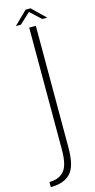

<svg xmlns="http://www.w3.org/2000/svg" viewBox="-185 -726 489 992"><g transform="rotate(-15 59.5 -230.0)"><path d="M-45 229.5V202Q6.5 202 33.5 171.2Q60.5 140.5 60.5 57.5V-595.5H96V56.5Q96 156 60.5 192.8Q25 229.5 -45 229.5ZM-4 -621 66.5 -690H93L164 -621H137.5L80 -674L23 -621Z"/></g></svg>

Font: Anybody ExtraLight
Style: Regular
Weight: 200
Designer: Tyler Finck
Foundry: Etcetera Type Company
Version: Version 1.010; ttfautohint (v1.8.3) -l 8 -r 50 -G 200 -x 14 